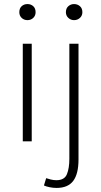

<svg xmlns="http://www.w3.org/2000/svg" viewBox="-20 -695 497 944"><path d="M92 0V-480H136V0ZM115 -596Q98 -596 86.5 -607Q75 -618 75 -635Q75 -654 86.5 -664.5Q98 -675 115 -675Q132 -675 143.5 -664.5Q155 -654 155 -635Q155 -618 143.5 -607Q132 -596 115 -596ZM258 229Q241 229 224 225.5Q207 222 196 217L207 181Q216 184 229.5 187.5Q243 191 257 191Q297 191 309 161.5Q321 132 321 86V-480H366V89Q366 160 340 194.5Q314 229 258 229ZM344 -596Q328 -596 316 -607Q304 -618 304 -635Q304 -654 316 -664.5Q328 -675 344 -675Q361 -675 373 -664.5Q385 -654 385 -635Q385 -618 373 -607Q361 -596 344 -596Z"/></svg>

Font: hySource Sans Pro Light
Style: Regular
Weight: 300
Designer: Paul D. Hunt
Foundry: Adobe Systems Incorporated
Version: Version 2.021;PS 2.000;hotconv 1.0.86;makeotf.lib2.5.63406